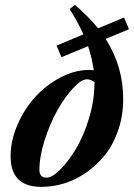

<svg xmlns="http://www.w3.org/2000/svg" viewBox="-20 -729 531 761"><path d="M143.6 11.7Q22 11.7 22 -109.4Q22 -171.4 49.1 -234.1Q76.2 -296.9 119.1 -344.2Q162.1 -391.6 219 -421.6Q275.9 -451.7 332 -451.7Q338.9 -451.7 351.6 -450.7Q345.2 -497.1 329.1 -545.9L223.6 -502.4L204.1 -548.3L310.5 -592.8Q289.6 -639.6 255.9 -693.4L277.3 -709.5Q335.9 -658.2 368.7 -616.7L471.7 -659.7L491.2 -613.3L398.9 -574.7Q468.3 -465.3 468.3 -337.4Q468.3 -271.5 449 -214.4Q429.7 -157.2 397.5 -116.5Q365.2 -75.7 323.2 -46.1Q281.2 -16.6 235.4 -2.4Q189.5 11.7 143.6 11.7ZM136.2 -55.2Q136.2 -24.9 165 -24.9Q186.5 -24.9 218.5 -56.6Q250.5 -88.4 280.8 -138.4Q311 -188.5 332.8 -260Q354.5 -331.5 354.5 -401.4V-403.3Q340.8 -414.6 324.2 -414.6Q301.8 -414.6 269 -378.9Q236.3 -343.3 207 -291Q177.7 -238.8 157 -173.6Q136.2 -108.4 136.2 -55.2Z"/></svg>

Font: Elstob 10pt
Style: Bold Italic
Weight: 700
Italic angle: -20°
Designer: Peter S. Baker
Version: Version 1.015